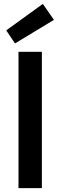

<svg xmlns="http://www.w3.org/2000/svg" viewBox="-20 -966 310 986"><path d="M75 0V-700H195V0ZM57 -743 12 -810 200 -946 257 -864Z"/></svg>

Font: DM Sans 9pt
Style: Semibold
Weight: 600
Designer: Colophon Foundry, Jonny Pinhorn
Foundry: Colophon Foundry
Version: Version 4.004;gftools[0.9.30]